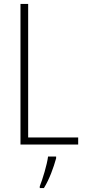

<svg xmlns="http://www.w3.org/2000/svg" viewBox="-20 -800 436 975"><path d="M84 -66H377V-102H123V-780H84ZM265 4V-5H224C219 36 196 111 182 146V155H203C231 110 252 51 265 4Z"/></svg>

Font: Noto Sans Malayalam UI Condensed ExtraLight
Style: Regular
Weight: 200
Width: 3
Designer: Jelle Bosma - Monotype Design Team
Foundry: Monotype Imaging Inc.
Version: Version 2.104